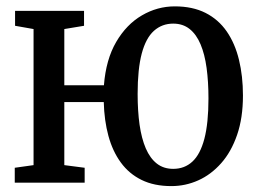

<svg xmlns="http://www.w3.org/2000/svg" viewBox="-20 -588 828 618"><path d="M531.5 11Q476 11 435.8 -8.8Q395.5 -28.5 369 -64.8Q342.5 -101 329 -150.5Q315.5 -200 314 -259.5H187V-56.5L252.5 -48V0H27.5V-48L88 -56.5V-494.5L28.5 -505V-553H250.5V-505L187 -494.5V-313.5H314.5Q321 -396.5 354 -453Q387 -509.5 436.8 -538.5Q486.5 -567.5 542.5 -567.5Q600 -567.5 641.5 -546.5Q683 -525.5 709.8 -486.8Q736.5 -448 749.2 -395.5Q762 -343 762 -280.5Q762 -208.5 743.2 -154Q724.5 -99.5 692 -62.8Q659.5 -26 618.2 -7.5Q577 11 531.5 11ZM537.5 -44.5Q574 -44.5 599.2 -67.8Q624.5 -91 637.8 -141.2Q651 -191.5 651 -271Q651 -325 645 -369.2Q639 -413.5 625.5 -445.5Q612 -477.5 590.2 -494.8Q568.5 -512 537.5 -512Q501.5 -512 475.5 -488.8Q449.5 -465.5 436.2 -415.5Q423 -365.5 423 -285.5Q423 -231 429.2 -186.8Q435.5 -142.5 449.2 -110.5Q463 -78.5 484.8 -61.5Q506.5 -44.5 537.5 -44.5Z"/></svg>

Font: Merriweather 24pt SemiCondensed
Style: Regular
Weight: 400
Width: 4
Designer: Eben Sorkin
Foundry: Eben Sorkin
Version: Version 2.100